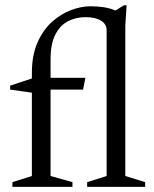

<svg xmlns="http://www.w3.org/2000/svg" viewBox="-20 -730 602 750"><path d="M177.5 -42.5 263 -18.5V0H28.5V-18.5L104.5 -42.5V-368L19.5 -380V-395.5L104.5 -423.5V-444.5Q104.5 -515 126.8 -564.8Q149 -614.5 184 -645.5Q219 -676.5 258.5 -691Q298 -705.5 333 -705.5Q362.5 -705.5 387 -701.5Q411.5 -697.5 431 -689L464.5 -709.5H474.5L469.5 -629.5V-42.5L547 -18.5V0H320.5V-18.5L396.5 -42.5V-612Q396.5 -635.5 374.8 -649.2Q353 -663 313 -663Q277.5 -663 246.5 -647.5Q215.5 -632 196.5 -595.8Q177.5 -559.5 177.5 -496.5V-426H313.5L304.5 -380H177.5Z"/></svg>

Font: Newsreader Text
Style: Regular
Weight: 400
Designer: Hugues Gentile
Foundry: Production Type
Version: Version 1.002